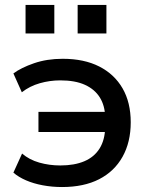

<svg xmlns="http://www.w3.org/2000/svg" viewBox="-20 -745 612 774"><path d="M230 9Q190 9 152.5 2Q115 -5 85 -18Q55 -31 34 -49L69 -126Q98 -101 138.5 -89.5Q179 -78 223 -78Q280 -78 320 -95Q360 -112 381.5 -146.5Q403 -181 404 -232L413 -213H135V-294H413L404 -273Q403 -319 382.5 -352Q362 -385 322.5 -403Q283 -421 223 -421Q181 -421 140.5 -409.5Q100 -398 68 -373L34 -449Q65 -472 117 -490Q169 -508 233 -508Q319 -508 380 -477Q441 -446 474 -389Q507 -332 507 -252Q507 -172 474 -113Q441 -54 379.5 -22.5Q318 9 230 9ZM293 -610V-725H409V-610ZM83 -610V-725H199V-610Z"/></svg>

Font: Nunito Sans 7pt SemiBold
Style: Regular
Weight: 600
Designer: Vernon Adams
Foundry: Vernon Adams
Version: Version 3.101;gftools[0.9.27]